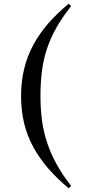

<svg xmlns="http://www.w3.org/2000/svg" viewBox="-20 -835 458 1039"><path d="M365 -802Q316 -740 284 -683Q252 -626 233 -567.5Q214 -509 206.5 -447Q199 -385 199 -315Q199 -244 207.5 -182Q216 -120 235.5 -61.5Q255 -3 286.5 54Q318 111 365 171L352 184Q289 132 241 76.5Q193 21 160 -39.5Q127 -100 110.5 -168.5Q94 -237 94 -315Q94 -393 110.5 -461.5Q127 -530 160 -591.5Q193 -653 241 -708Q289 -763 352 -815L365 -802Z"/></svg>

Font: XinYuGongZhangJiaSongA
Style: Regular
Weight: 900
Designer: XinYuGong
Foundry: Adobe Systems Incorporated
Version: Version 1.00